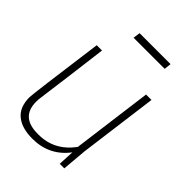

<svg xmlns="http://www.w3.org/2000/svg" viewBox="-211 -817 925 925"><g transform="rotate(45 251.5 -354.5)"><path d="M180 8Q108 8 68.5 -24.5Q29 -57 29 -124Q29 -145 81 -530H117Q90 -313 69 -160Q67 -151 67 -131Q67 -27 181 -27H188Q295 -27 363 -119L417 -530H454L401 -127L390 0H359L363 -82Q295 8 180 8ZM393 -681H181L186 -717H397Z"/></g></svg>

Font: Tanohe Sans ExtraLight
Style: Italic
Weight: 200
Designer: Village Type and Design LLC & Cristiano Sobral
Foundry: Cooper Hewitt Smithsonian Design Museum
Version: Version 1.00;September 29, 2021;FontCreator 13.0.0.2655 64-b